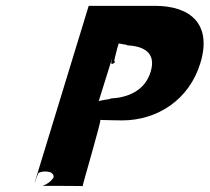

<svg xmlns="http://www.w3.org/2000/svg" viewBox="-20 -738 717 657"><path d="M108.5 -139C109.4 -142 112.2 -148 115.2 -148C120.6 -149 125.2 -151 130.2 -151H136.2C141.2 -151 142.2 -151 144.9 -150C154.9 -150 165.1 -141 163.4 -132L162.4 -129C152.2 -115 141 -108 126.2 -102C126.2 -102 265.2 -102 262.9 -101C260.6 -100 328.6 -329 323.3 -328C318 -327 397.7 -326 397.7 -326C517.7 -326 628.1 -396 666.2 -524C704.9 -654 633.5 -718 510.5 -718H283.5L97.9 -111C99.2 -115 101.4 -119 102.6 -123L104.1 -128C104.7 -130 107.9 -137 108.5 -139ZM377 -556C378.8 -562 379.7 -568 381.5 -574L387 -592L387.3 -593H390.3C392.3 -593 394.6 -594 396.6 -594C420.8 -598 463.8 -611 468.7 -640C471.2 -658 454.6 -666 434.6 -666C416.9 -667 401.3 -665 395.8 -647L392.1 -635C389.1 -625 385.2 -619 382.2 -609C380 -602 379.8 -598 378 -592C377.1 -589 416.2 -586 415.2 -583C470.3 -580 515.9 -559 495.4 -492C475.2 -426 415.5 -404 359.6 -401C358.7 -398 318.8 -395 317.5 -391L364.7 -542C362.9 -536 362.3 -531 361.4 -528C355.6 -509 381.1 -527 370.7 -529C371.3 -534 375.2 -550 377 -556Z"/></svg>

Font: Hussar Wojna
Style: 3Obl
Weight: 400
Designer: Robert Jablonski
Foundry: Cannot Into Space Fonts
Version: Version 1.01